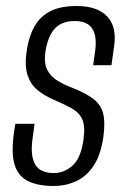

<svg xmlns="http://www.w3.org/2000/svg" viewBox="-20 -612 414 639"><path d="M159 7Q107 7 74 -9Q41 -25 29 -62.5Q17 -100 26 -167L31 -200H95L90 -163Q82 -113 89 -85.5Q96 -58 114 -47Q132 -36 159 -36Q193 -36 221 -60.5Q249 -85 258 -148Q264 -193 253.5 -215.5Q243 -238 218.5 -251.5Q194 -265 157 -281Q127 -294 104.5 -312.5Q82 -331 72 -361Q62 -391 68 -437Q75 -489 94.5 -523.5Q114 -558 148 -575Q182 -592 235 -592Q304 -592 336.5 -557.5Q369 -523 360 -460L351 -395Q336 -395 320.5 -395Q305 -395 290 -395L297 -445Q303 -493 286.5 -517.5Q270 -542 229 -542Q185 -542 162 -516.5Q139 -491 131 -439Q126 -401 137.5 -379Q149 -357 170.5 -344Q192 -331 220 -320Q263 -303 288.5 -284.5Q314 -266 322.5 -237Q331 -208 324 -156Q315 -95 291 -59.5Q267 -24 232.5 -8.5Q198 7 159 7Z"/></svg>

Font: Alumni Sans
Style: Italic
Weight: 400
Italic angle: -8°
Version: Version 1.016